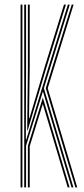

<svg xmlns="http://www.w3.org/2000/svg" viewBox="-20 -820 368 840"><path d="M86 0V-800H94V-516L93 -209.5H95L187.5 -511.5L277 -800H285.2L172 -434L301.2 0H293L167.8 -420.2L94 -182.5V0ZM102 0V-181.2L167.5 -392.8L284.5 0H276.2L167.2 -365.2L110 -180V0ZM70 0V-800H78V0ZM309.8 0 180.2 -434 293.8 -800H302L188.8 -434L318 0ZM99 -249.2 102 -522V-800H110V-528.8L107 -303.2H109L176 -529L260 -800H268.5L182 -520.8L101 -249.2Z"/></svg>

Font: Big Shoulders Inline Text Thin Thin
Style: Regular
Weight: 250
Version: Version 2.002